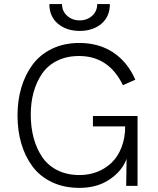

<svg xmlns="http://www.w3.org/2000/svg" viewBox="-20 -912 774 942"><path d="M222.2 -892.1H284.2Q284.2 -857.4 309.3 -834.7Q334.5 -812 371.1 -812Q407.2 -812 432.1 -834.5Q457 -856.9 457 -892.1H519Q519 -830.1 477.3 -795.2Q435.5 -760.3 371.1 -760.3Q306.6 -760.3 264.4 -795.4Q222.2 -830.6 222.2 -892.1ZM370.1 9.8Q293.9 9.8 234.9 -18.3Q175.8 -46.4 139.4 -95.5Q103 -144.5 84.5 -207.8Q65.9 -271 65.9 -345.2Q65.9 -418.9 84.7 -482.4Q103.5 -545.9 140.1 -595.2Q176.8 -644.5 235.6 -672.9Q294.4 -701.2 369.1 -701.2Q464.8 -701.2 534.9 -655Q605 -608.9 644 -521L583 -494.1Q513.7 -637.2 368.2 -637.2Q307.1 -637.2 260.5 -614Q213.9 -590.8 186.3 -550.3Q158.7 -509.8 144.8 -459.2Q130.9 -408.7 130.9 -350.1Q130.9 -288.6 144.8 -236.3Q158.7 -184.1 186.5 -142.3Q214.4 -100.6 261.5 -76.9Q308.6 -53.2 370.1 -53.2Q416.5 -53.2 456.8 -68.8Q497.1 -84.5 527.8 -114Q558.6 -143.6 576.4 -189.5Q594.2 -235.4 594.2 -292H436V-342.8H654.8V0H599.1L601.1 -132.8Q580.1 -74.2 518.6 -32.2Q457 9.8 370.1 9.8Z"/></svg>

Font: HK Grotesk Light
Style: Regular
Weight: 300
Designer: Alfredo Marco Pradil and Stefan Peev
Foundry: Hanken Design Co.
Version: Version 1.045;PS 001.045;hotconv 1.0.88;makeotf.lib2.5.64775